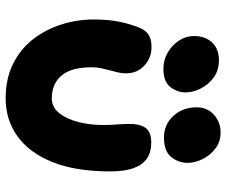

<svg xmlns="http://www.w3.org/2000/svg" viewBox="-82 -726 818 695"><g transform="rotate(90 327.5 -379.0)"><path d="M337 10Q264 10 210 -17.5Q156 -45 121 -91Q86 -137 68.5 -193.5Q51 -250 51 -308Q51 -359 58.5 -398Q66 -437 80 -472Q88 -494 104.5 -506Q121 -518 150 -518Q190 -518 218 -492Q246 -466 246 -425Q246 -410 242.5 -396Q239 -382 235 -367Q231 -352 227.5 -335.5Q224 -319 224 -301Q224 -266 231 -239Q238 -212 252.5 -194Q267 -176 288 -166.5Q309 -157 336 -157Q369 -157 390.5 -184.5Q412 -212 422.5 -254.5Q433 -297 433 -342Q433 -362 432 -378Q431 -394 430 -408.5Q429 -423 429 -439Q429 -476 443.5 -496.5Q458 -517 498 -517Q531 -517 554 -501.5Q577 -486 589 -453.5Q601 -421 601 -369Q601 -243 567 -159Q533 -75 473.5 -32.5Q414 10 337 10ZM478 -563Q432 -563 400.5 -596.5Q369 -630 369 -682Q369 -720 396 -744Q423 -768 460 -768Q494 -768 518.5 -749Q543 -730 556.5 -702.5Q570 -675 570 -648Q570 -616 549 -589.5Q528 -563 478 -563ZM229 -561Q197 -561 170 -577Q143 -593 127 -618Q111 -643 111 -671Q111 -713 134.5 -737.5Q158 -762 198 -762Q235 -762 261 -743Q287 -724 301 -696Q315 -668 315 -641Q315 -611 295.5 -586Q276 -561 229 -561Z"/></g></svg>

Font: Shantell Sans Light ExtraBold
Style: Regular
Weight: 800
Version: Version 1.011;[c5ecc13dd]